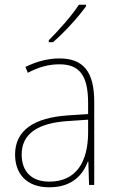

<svg xmlns="http://www.w3.org/2000/svg" viewBox="-20 -785 498 815"><path d="M345 -758V-765H315C285 -719 232 -659 187 -614V-606H205C253 -647 311 -711 345 -758ZM232 -537C182 -537 133 -523 88 -501L98 -476C147 -502 190 -512 232 -512C316 -512 354 -467 354 -347V-301L266 -295C127 -285 44 -234 44 -129C44 -49 91 10 189 10C286 10 331 -42 353 -99H355L358 0H380V-353C380 -483 332 -537 232 -537ZM267 -271 354 -277V-220C353 -98 304 -14 189 -14C114 -14 72 -57 72 -129C72 -220 145 -263 267 -271Z"/></svg>

Font: Noto Sans Gurmukhi SemiCondensed Thin
Style: Regular
Weight: 100
Width: 4
Designer: Jelle Bosma - Monotype Design Team
Foundry: Monotype Imaging Inc.
Version: Version 2.004